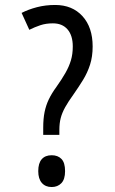

<svg xmlns="http://www.w3.org/2000/svg" viewBox="-20 -744 462 773"><path d="M154 -201V-230Q154 -266 159.5 -293Q165 -320 176.5 -344Q188 -368 207 -394Q229 -425 243.5 -450.5Q258 -476 265.5 -501Q273 -526 273 -557Q273 -601 252 -625.5Q231 -650 193 -650Q165 -650 142.5 -642.5Q120 -635 98 -624L67 -692Q94 -706 128.5 -715Q163 -724 202 -724Q271 -724 312 -679Q353 -634 353 -557Q353 -516 342.5 -483.5Q332 -451 314.5 -422.5Q297 -394 276 -364Q255 -335 242.5 -312.5Q230 -290 224.5 -269Q219 -248 219 -221V-201ZM134 -55Q134 -87 148 -103Q162 -119 188 -119Q213 -119 227.5 -104Q242 -89 242 -55Q242 -22 227 -6.5Q212 9 188 9Q163 9 148.5 -7.5Q134 -24 134 -55Z"/></svg>

Font: Noto Sans Devanagari ExtraCondensed
Style: Regular
Weight: 400
Width: 2
Designer: Jelle Bosma - Monotype Design Team
Foundry: Monotype Imaging Inc.
Version: Version 2.006